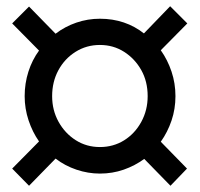

<svg xmlns="http://www.w3.org/2000/svg" viewBox="-20 -553 640 615"><path d="M73 42 19 -13 105 -100Q84 -130 71.5 -167.5Q59 -205 59 -245Q59 -286 71 -323.5Q83 -361 105 -391L19 -478L73 -532L158 -445Q188 -468 224.5 -480.5Q261 -493 300 -493Q341 -493 376.5 -481Q412 -469 441 -446L525 -533L580 -478L495 -392Q517 -361 529.5 -323.5Q542 -286 542 -245Q542 -204 529.5 -167Q517 -130 495 -99L579 -13L526 42L442 -44Q412 -22 376 -9.5Q340 3 300 3Q262 3 225 -9.5Q188 -22 158 -45ZM300 -82Q343 -82 377.5 -103.5Q412 -125 432.5 -162.5Q453 -200 453 -245Q453 -292 432.5 -328.5Q412 -365 377.5 -387Q343 -409 300 -409Q257 -409 222 -387Q187 -365 167 -328Q147 -291 147 -245Q147 -200 167.5 -163Q188 -126 222.5 -104Q257 -82 300 -82Z"/></svg>

Font: Nunito Sans 8pt SemiBold
Style: Regular
Weight: 600
Version: Version 3.101;gftools[0.9.27]